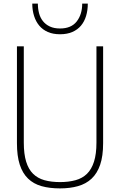

<svg xmlns="http://www.w3.org/2000/svg" viewBox="-20 -1037 666 1065"><path d="M313 8Q255 8 210.5 -4.5Q166 -17 135.5 -46.5Q105 -76 89.5 -124Q74 -172 74 -243V-780H112V-246Q112 -183 125 -140.5Q138 -98 163.5 -73Q189 -48 226.5 -37.5Q264 -27 313 -27Q361 -27 399 -37.5Q437 -48 462.5 -73Q488 -98 501.5 -140.5Q515 -183 515 -246V-780H552V-243Q552 -171 535.5 -123Q519 -75 488 -46Q457 -17 412.5 -4.5Q368 8 313 8ZM313 -847Q274 -847 245.5 -859.5Q217 -872 198 -894.5Q179 -917 169 -948.5Q159 -980 159 -1017H190Q190 -989 196.5 -964Q203 -939 218 -920Q233 -901 256.5 -890Q280 -879 313 -879Q375 -879 405.5 -918Q436 -957 436 -1017H467Q467 -980 457.5 -948.5Q448 -917 429 -894.5Q410 -872 381 -859.5Q352 -847 313 -847Z"/></svg>

Font: Tanohe Sans ExtraLight
Style: Regular
Weight: 250
Designer: Village Type and Design LLC & Cristiano Sobral
Foundry: Cooper Hewitt Smithsonian Design Museum
Version: Version 1.00;May 30, 2020;FontCreator 12.0.0.2522 64-bit; tt